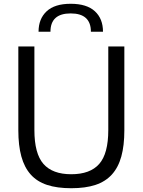

<svg xmlns="http://www.w3.org/2000/svg" viewBox="-20 -986 755 1016"><path d="M357 10Q282 10 229 -7.5Q176 -25 142.5 -62.5Q109 -100 93 -158Q77 -216 77 -296V-740H162V-298Q162 -173 210 -118.5Q258 -64 357 -64Q457 -64 505 -118.5Q553 -173 553 -298V-740H638V-296Q638 -216 622 -158Q606 -100 572 -62.5Q538 -25 485 -7.5Q432 10 357 10ZM461 -818Q461 -915 354 -915Q247 -915 247 -818H184Q184 -886 226.5 -926Q269 -966 354 -966Q439 -966 482 -926.5Q525 -887 525 -818Z"/></svg>

Font: Encode Sans Narrow
Style: Regular
Weight: 400
Designer: Pablo Impallari, Andres Torresi
Foundry: Pablo Impallari, Andres Torresi
Version: Version 1.000; ttfautohint (v1.00) -l 8 -r 50 -G 200 -x 14 -